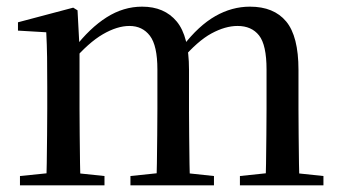

<svg xmlns="http://www.w3.org/2000/svg" viewBox="-20 -557 1024 577"><path d="M40 0V-28L148 -39H189L294 -28V0ZM119 0Q120 -25 120.5 -66Q121 -107 121.5 -152Q122 -197 122 -230V-296Q122 -347 121.5 -385Q121 -423 119 -460L34 -465V-490L200 -534L213 -526L219 -413V-410V-230Q219 -197 219.5 -152Q220 -107 220.5 -66Q221 -25 222 0ZM372 0V-28L477 -39H520L623 -28V0ZM450 0Q451 -25 451.5 -65.5Q452 -106 452.5 -151Q453 -196 453 -230V-348Q453 -420 430.5 -449.5Q408 -479 369 -479Q332 -479 289 -454Q246 -429 198 -373L190 -412H203Q250 -473 300.5 -505Q351 -537 407 -537Q474 -537 511 -492.5Q548 -448 548 -348V-230Q548 -196 548.5 -151Q549 -106 549.5 -65.5Q550 -25 551 0ZM701 0V-28L805 -39H848L952 -28V0ZM778 0Q779 -25 779.5 -65.5Q780 -106 780.5 -151Q781 -196 781 -230V-348Q781 -422 758.5 -450.5Q736 -479 694 -479Q657 -479 615.5 -456.5Q574 -434 526 -378L516 -419H530Q577 -480 627 -508.5Q677 -537 731 -537Q803 -537 840 -492.5Q877 -448 877 -347V-230Q877 -196 877.5 -151Q878 -106 878.5 -65.5Q879 -25 880 0Z"/></svg>

Font: Noto Serif JP ExtraLight Medium
Style: Regular
Weight: 500
Version: Version 2.003-H1;hotconv 1.1.1;makeotfexe 2.6.0